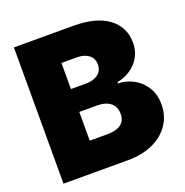

<svg xmlns="http://www.w3.org/2000/svg" viewBox="-130 -845 928 963"><g transform="rotate(-20 334.0 -363.5)"><path d="M46.9 0V-727.3H362.2Q486.9 -727.3 551.7 -677.9Q616.5 -628.6 616.5 -545.5Q616.5 -485.4 577.8 -442.1Q539.1 -398.8 475.9 -386.4V-379.3Q522.7 -377.5 561.1 -355.6Q599.4 -333.8 622.2 -295.6Q644.9 -257.5 644.9 -206Q644.9 -146.3 613.8 -99.8Q582.7 -53.3 525.6 -26.6Q468.4 0 389.2 0ZM244.3 -157.7H336.6Q436.1 -157.7 436.1 -231.5Q436.1 -269.9 410.3 -290.5Q384.6 -311.1 339.5 -311.1H244.3ZM244.3 -433.2H325.3Q364.3 -433.2 388.8 -451.3Q413.4 -469.5 413.4 -502.8Q413.4 -536.6 389.2 -554.5Q365.1 -572.4 328.1 -572.4H244.3Z"/></g></svg>

Font: Inter UI Black
Style: Regular
Weight: 900
Designer: Rasmus Andersson
Foundry: rsms
Version: 3.2;8d6f07862